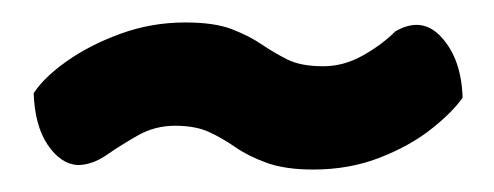

<svg xmlns="http://www.w3.org/2000/svg" viewBox="-20 -354 440 171"><path d="M259 -203Q234 -203 217.5 -209Q201 -215 189.5 -223Q178 -231 166 -236.5Q154 -242 136 -242Q118 -242 103 -233.5Q88 -225 75 -216Q62 -207 49 -207Q34 -208 22.5 -225Q11 -242 10 -271Q19 -285 39.5 -299.5Q60 -314 87.5 -324Q115 -334 145 -334Q171 -334 186.5 -328Q202 -322 213 -314.5Q224 -307 236 -301Q248 -295 268 -295Q286 -295 303 -304.5Q320 -314 332 -326Q356 -340 373.5 -320.5Q391 -301 392 -267Q383 -254 364 -239Q345 -224 318 -213.5Q291 -203 259 -203Z"/></svg>

Font: Yanone Kaffeesatz ExtraLight SemiBold
Style: Regular
Weight: 600
Version: Version 2.003